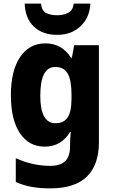

<svg xmlns="http://www.w3.org/2000/svg" viewBox="-20 -798 631 1058"><path d="M230 -559Q321 -559 371 -480H376L389 -549H525V-14Q525 110 459 175Q393 240 256 240Q201 240 155.5 232Q110 224 67 205V74Q161 116 257 116Q311 116 338.5 90.5Q366 65 366 9V0Q366 -16 367 -35Q368 -54 370 -71H366Q318 10 226 10Q139 10 89.5 -64.5Q40 -139 40 -273Q40 -409 91 -484Q142 -559 230 -559ZM284 -429Q202 -429 202 -270Q202 -119 286 -119Q331 -119 352.5 -150.5Q374 -182 374 -254V-277Q374 -356 353 -392.5Q332 -429 284 -429ZM478 -778Q474 -701 424 -653.5Q374 -606 295 -606Q214 -606 166.5 -651.5Q119 -697 116 -778H206Q210 -739 234 -726.5Q258 -714 296 -714Q328 -714 355 -727Q382 -740 386 -778Z"/></svg>

Font: Noto Sans Sinhala SemiCondensed ExtraBold
Style: Regular
Weight: 800
Width: 4
Designer: Jelle Bosma - Monotype Design Team
Foundry: Monotype Imaging Inc.
Version: Version 2.006; ttfautohint (v1.8.4.7-5d5b)